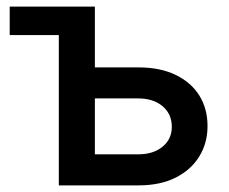

<svg xmlns="http://www.w3.org/2000/svg" viewBox="-20 -560 691 580"><path d="M9.3 -454.1V-540H201.2V-454.1ZM239.3 -356.4H398.4Q463.9 -356.4 510.7 -333.7Q557.6 -311 582.3 -271.2Q606.9 -231.4 606.9 -179.2Q606.9 -127.9 582 -87.4Q557.1 -46.9 510.5 -23.4Q463.9 0 398.4 0H157.7V-540H266.6V-93.8H397.5Q442.9 -93.8 470.9 -116.7Q499 -139.6 499 -176.8Q499 -215.8 470.9 -239.3Q442.9 -262.7 397.5 -262.7H239.3Z"/></svg>

Font: V-Inter
Style: Medium-500
Weight: 500
Designer: Rasmus Andersson
Foundry: rsms
Version: Version 4.000;git-4146feb